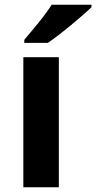

<svg xmlns="http://www.w3.org/2000/svg" viewBox="-20 -786 404 806"><path d="M227 0H78V-546H227ZM364 -756Q350 -742 327 -722Q304 -702 277.5 -680Q251 -658 225.5 -638.5Q200 -619 181 -606H82V-619Q98 -638 119.5 -663.5Q141 -689 162 -716.5Q183 -744 197 -766H364Z"/></svg>

Font: Noto Sans Kannada
Style: Bold
Weight: 700
Designer: Jelle Bosma - Monotype Design Team
Foundry: Monotype Imaging Inc.
Version: Version 2.005; ttfautohint (v1.8.4.7-5d5b)